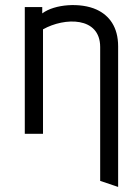

<svg xmlns="http://www.w3.org/2000/svg" viewBox="-20 -529 522 759"><path d="M447 210V-346C447 -422 412 -468 362 -491C299 -520 196 -513 147 -476V-501H78V0H150V-413C235 -461 376 -464 376 -343V186Z"/></svg>

Font: Advent Pro
Style: Medium
Weight: 500
Designer: Andreas Kalpakidis
Foundry: Andreas Kalpakidis
Version: Version 2.002 2008